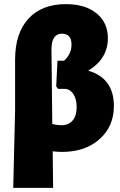

<svg xmlns="http://www.w3.org/2000/svg" viewBox="-20 -724 583 929"><path d="M44 185 53 -190V-435Q53 -563 117.5 -633.5Q182 -704 299 -704Q392 -704 447 -659.5Q502 -615 502 -539Q502 -440 407 -382Q531 -346 531 -211Q531 -112 461.5 -50.5Q392 11 280 11Q258 11 235 8L237 185ZM229 -484 233 -124Q257 -118 276 -118Q312 -118 331.5 -141Q351 -164 351 -206Q351 -245 334.5 -269.5Q318 -294 291 -294H261L252 -306L258 -430H290Q326 -463 326 -508Q326 -561 280 -561Q229 -561 229 -484Z"/></svg>

Font: Alegreya Sans SC Black
Style: Regular
Weight: 900
Designer: Juan Pablo del Peral
Foundry: Huerta Tipografica
Version: Version 2.007